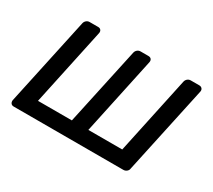

<svg xmlns="http://www.w3.org/2000/svg" viewBox="-105 -709 996 898"><g transform="rotate(30 393.5 -260.0)"><path d="M23 -23 125 -497Q127 -507 134.5 -513.5Q142 -520 152 -520H198Q208 -520 213 -513.5Q218 -507 216 -497L127 -80H310L400 -497Q402 -507 409.5 -513.5Q417 -520 427 -520H469Q480 -520 485 -513.5Q490 -507 488 -497L399 -80H582L671 -497Q673 -507 680.5 -513.5Q688 -520 698 -520H744Q754 -520 759.5 -513.5Q765 -507 763 -497L661 -23Q660 -13 652 -6.5Q644 0 634 0H42Q32 0 27 -6.5Q22 -13 23 -23Z"/></g></svg>

Font: SVN-Rubik
Style: Italic
Weight: 400
Italic angle: -12°
Designer: Hubert and Fischer
Foundry: Hubert & Fischer
Version: Version 2.101; ttfautohint (v1.8.3)